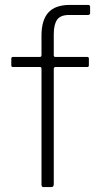

<svg xmlns="http://www.w3.org/2000/svg" viewBox="-20 -762 407 782"><path d="M342 -523C342 -527.7 340 -530 336 -530H206C201.3 -530 199 -532.3 199 -537V-623C199 -649 203.5 -668.5 212.5 -681.5C221.5 -694.5 237.7 -701 261 -701H338C344 -701 347 -703.7 347 -709V-734C347 -739.3 344.3 -742 339 -742H265C225 -742 195.7 -731.7 177 -711C158.3 -690.3 149 -659 149 -617V-538C149 -532.7 146.7 -530 142 -530H33C28.3 -530 26 -527.7 26 -523V-496C26 -491.3 28.3 -489 33 -489H143C147 -489 149 -486.7 149 -482V-11C149 -7 149.7 -4.2 151 -2.5C152.3 -0.8 154.7 0 158 0H189C195.7 0 199 -4 199 -12V-481C199 -486.3 201.3 -489 206 -489H335C339.7 -489 342 -491.3 342 -496Z"/></svg>

Font: Libre Franklin ExtraLight
Style: Regular
Weight: 275
Designer: Pablo Impallari, Rodrigo Fuenzalida
Foundry: Impallari Type
Version: Version 1.002; ttfautohint (v1.5)